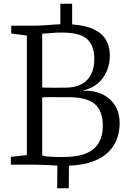

<svg xmlns="http://www.w3.org/2000/svg" viewBox="-20 -880 687 1026"><path d="M285.5 126 286.5 5Q269 4 251.2 3Q233.5 2 212 1Q190.5 0 160.5 0H38V-42L123.5 -51V-690L40 -701V-743H164.5Q191.5 -743 214.2 -744.5Q237 -746 258.8 -748Q280.5 -750 302.5 -750.5V-860H365.5V-749.5Q437.5 -744.5 481.8 -723.2Q526 -702 546.5 -666.5Q567 -631 567 -583Q567 -538 550.2 -498.8Q533.5 -459.5 500.2 -432.2Q467 -405 418.5 -395.5Q482 -397.5 527 -376Q572 -354.5 595.8 -314.5Q619.5 -274.5 619.5 -222Q619.5 -180 606 -140.8Q592.5 -101.5 561.5 -69.8Q530.5 -38 478.5 -18Q426.5 2 348.5 5.5L347.5 126ZM318 -41Q396 -41 442.2 -61.2Q488.5 -81.5 509 -118.8Q529.5 -156 529.5 -207Q529.5 -286.5 487 -323.5Q444.5 -360.5 348 -360.5Q334.5 -360.5 315 -360.5Q295.5 -360.5 274.5 -360.8Q253.5 -361 235.2 -360.8Q217 -360.5 205.5 -359.5V-49Q218.5 -45 238.5 -43.2Q258.5 -41.5 279.8 -41.2Q301 -41 318 -41ZM328.5 -411.5Q379 -411.5 413.5 -429Q448 -446.5 466 -480.8Q484 -515 484 -564.5Q484 -635 446.2 -670.5Q408.5 -706 310 -706Q285 -706 265.2 -704.5Q245.5 -703 230.5 -701.5Q215.5 -700 205.5 -700V-412.5Q217 -412 234 -411.5Q251 -411 269 -411.2Q287 -411.5 303 -411.5Q319 -411.5 328.5 -411.5Z"/></svg>

Font: Merriweather 24pt Light
Style: Regular
Weight: 300
Designer: Eben Sorkin
Foundry: Eben Sorkin
Version: Version 2.100